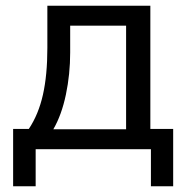

<svg xmlns="http://www.w3.org/2000/svg" viewBox="-20 -523 654 673"><path d="M26 130V-71H81Q115 -122 130.5 -191Q146 -260 146 -355V-503H507V-71H587V130H509V0H105V130ZM167 -70H422V-433H226V-339Q226 -263 211 -191.5Q196 -120 167 -70Z"/></svg>

Font: Mulish Medium
Style: Regular
Weight: 500
Designer: Vernon Adams
Foundry: Vernon Adams
Version: Version 3.603; ttfautohint (v1.8.3)